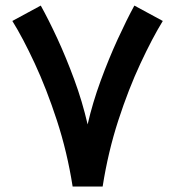

<svg xmlns="http://www.w3.org/2000/svg" viewBox="-20 -686 644 706"><path d="M247.1 0Q227.1 -127.4 189.2 -243.2Q151.4 -358.9 107.7 -452.9Q64 -546.9 25.4 -608.9L129.9 -665.5Q158.2 -614.7 190.7 -544.7Q223.1 -474.6 252.9 -393.8Q282.7 -313 302.2 -228.5Q320.3 -307.6 350.1 -388.9Q379.9 -470.2 413.1 -542.5Q446.3 -614.7 474.1 -665.5L578.6 -608.9Q540.5 -546.9 496.6 -452.9Q452.6 -358.9 415 -243.2Q377.4 -127.4 357.4 0Z"/></svg>

Font: Vazirmatn RD SemiBold
Style: Regular
Weight: 600
Designer: Saber Rastikerdar
Foundry: Saber Rastikerdar
Version: Version 32.102